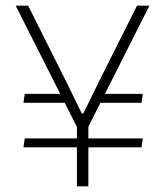

<svg xmlns="http://www.w3.org/2000/svg" viewBox="-20 -659 588 679"><path d="M320 -295.5 331 -327H485L480.5 -295.5ZM67.5 -169.5H485L480.5 -138H63ZM214.5 -327 226 -295.5H63L67.5 -327ZM254 -206 35.5 -639H79.5L216.5 -365.5L269 -258H275L327.5 -365.5L464.5 -639H508.5L290 -206ZM252 0V-247H292.5V0Z"/></svg>

Font: Anek Bangla Medium ExtraLight
Style: Regular
Weight: 250
Version: Version 1.003